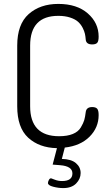

<svg xmlns="http://www.w3.org/2000/svg" viewBox="-20 -751 563 981"><path d="M418 -549Q417 -564 414 -578Q411 -592 402 -609.5Q393 -627 378.5 -640Q364 -653 338 -661.5Q312 -670 278 -670Q134 -670 134 -518V-208Q134 -55 282 -55Q324 -55 352 -66.5Q380 -78 393 -100Q406 -122 410.5 -137.5Q415 -153 418 -178Q421 -204 451 -204Q469 -204 476.5 -195.5Q484 -187 484 -163Q484 -99 437.5 -52.5Q391 -6 311 3L296 61Q344 62 368 82.5Q392 103 392 133Q392 163 369 186.5Q346 210 303 210Q278 210 251.5 203Q225 196 225 184Q225 178 229.5 169Q234 160 241 160Q242 160 259.5 167Q277 174 297 174Q350 174 350 135Q350 98 287 93L249 90L271 6Q180 4 124 -47.5Q68 -99 68 -208V-518Q68 -627 126.5 -679Q185 -731 278 -731Q373 -731 428.5 -682.5Q484 -634 484 -564Q484 -540 476.5 -532Q469 -524 451 -524Q420 -524 418 -549Z"/></svg>

Font: Dosis
Style: Regular
Weight: 400
Designer: Edgar Tolentino, Pablo Impallari, Igino Marini
Foundry: Edgar Tolentino, Pablo Impallari, Igino Marini
Version: Version 1.007